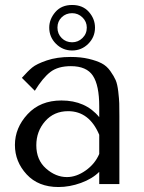

<svg xmlns="http://www.w3.org/2000/svg" viewBox="-20 -740 580 772"><path d="M264 -511Q209 -511 168 -497Q127 -483 109.5 -468.5Q92 -454 68 -427L120 -375Q152 -427 182.5 -450.5Q213 -474 265 -474Q328 -474 353.5 -435.5Q379 -397 379 -312V-269Q324 -336 227 -336Q142 -336 91 -281Q40 -226 40 -157Q40 -90 87 -39Q134 12 215 12Q260 12 305.5 -4.5Q351 -21 379 -49V0H460V-273Q460 -307 459.5 -324.5Q459 -342 455.5 -372Q452 -402 445 -418Q438 -434 423.5 -454.5Q409 -475 388.5 -485.5Q368 -496 336.5 -503.5Q305 -511 264 -511ZM379 -198V-121Q362 -81 324.5 -54.5Q287 -28 249 -28Q204 -28 165 -62.5Q126 -97 126 -156Q126 -212 161.5 -252.5Q197 -293 254 -293Q339 -293 379 -198ZM270 -570Q294 -570 311.5 -587Q329 -604 329 -629Q329 -653 311.5 -670Q294 -687 270 -687Q245 -687 228 -670.5Q211 -654 211 -629Q211 -604 228 -587Q245 -570 270 -570ZM178 -629Q178 -663 202.5 -691.5Q227 -720 270 -720Q313 -720 337.5 -692Q362 -664 362 -629Q362 -591 335 -564Q308 -537 270 -537Q232 -537 205 -564Q178 -591 178 -629Z"/></svg>

Font: Tenor Sans
Style: Regular
Weight: 400
Designer: Denis Masharov
Foundry: Denis Masharov
Version: Version 1.1